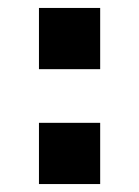

<svg xmlns="http://www.w3.org/2000/svg" viewBox="-20 -463 350 483"><path d="M78 -443H232V-289H78ZM78 -154H232V0H78Z"/></svg>

Font: Noto Sans Syriac Eastern ExtraBold
Style: Regular
Weight: 800
Designer: Patrick Giasson and the Monotype Design Team
Foundry: Monotype Imaging Inc.
Version: Version 3.001